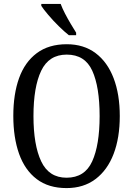

<svg xmlns="http://www.w3.org/2000/svg" viewBox="-20 -951 681 981"><path d="M320 10Q228 10 167.5 -36Q107 -82 77.5 -165Q48 -248 48 -359Q48 -470 77.5 -552Q107 -634 168 -679.5Q229 -725 321 -725Q408 -725 468.5 -679.5Q529 -634 560.5 -551.5Q592 -469 592 -358Q592 -247 560.5 -164.5Q529 -82 468 -36Q407 10 320 10ZM320 -43Q413 -43 451 -126.5Q489 -210 489 -358Q489 -507 451.5 -589.5Q414 -672 321 -672Q230 -672 190.5 -589.5Q151 -507 151 -358Q151 -210 190.5 -126.5Q230 -43 320 -43ZM332 -771Q309 -789 280 -817.5Q251 -846 226.5 -875Q202 -904 191 -921V-931H290Q298 -909 312 -882Q326 -855 341.5 -829Q357 -803 369 -784V-771Z"/></svg>

Font: Noto Serif Georgian Condensed
Style: Regular
Weight: 400
Width: 3
Designer: Monotype Design Team, Akaki Razmadze
Foundry: Google LLC
Version: Version 2.003; ttfautohint (v1.8.4.7-5d5b)